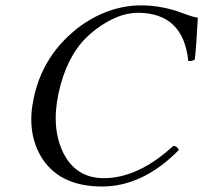

<svg xmlns="http://www.w3.org/2000/svg" viewBox="-20 -678 749 708"><path d="M356.9 9.8Q193.4 9.8 127.9 -106.4Q78.6 -195.8 104 -314.9Q134.8 -460.9 245.1 -556.6Q255.4 -565.4 264.6 -573.2Q376 -657.7 500 -658.2Q579.6 -658.2 657.7 -627.9Q691.9 -615.2 709.5 -612.8Q704.1 -507.3 698.2 -458Q687 -452.1 674.3 -453.1Q656.2 -629.9 489.3 -630.9Q414.6 -630.9 333.5 -569.8Q314.9 -555.7 298.8 -540Q224.6 -466.8 195.8 -334Q168.5 -206.1 213.4 -114.3Q259.8 -21.5 362.3 -21Q474.6 -21 589.4 -114.3Q604.5 -126.5 619.6 -140.1Q634.3 -138.7 639.6 -125Q507.3 9.3 356.9 9.8Z"/></svg>

Font: Linux Libertine Display Slanted O
Style: Slanted
Weight: 400
Designer: Philipp H. Poll
Foundry: Philipp H. Poll
Version: Version 5.0.9